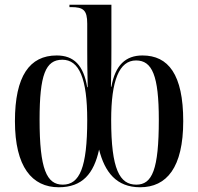

<svg xmlns="http://www.w3.org/2000/svg" viewBox="-20 -780 837 810"><path d="M228 10C328 10 376 -48 398 -149C422 -54 471 10 571 10C683 10 753 -73 753 -269C753 -466 690 -546 581 -546C510 -546 466 -505 450 -414H448C450 -489 450 -540 450 -577V-760H273V-750H280C332 -750 348 -737 348 -680V-577C348 -542 348 -489 350 -412H348C332 -505 292 -546 219 -546C105 -546 43 -459 43 -269C43 -76 115 10 228 10ZM245 -1C177 -1 147 -66 147 -275C147 -464 172 -528 243 -528C314 -528 348 -449 348 -274C348 -73 316 -1 245 -1ZM555 -1C485 -1 449 -65 449 -274C449 -441 483 -525 554 -525C622 -525 650 -461 650 -275C650 -64 622 -1 555 -1Z"/></svg>

Font: Noto Serif Display Condensed Medium
Style: Regular
Weight: 500
Width: 3
Designer: Monotype Design Team
Foundry: Monotype Imaging Inc.
Version: Version 2.009